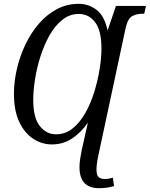

<svg xmlns="http://www.w3.org/2000/svg" viewBox="-20 -745 784 1005"><path d="M498 240Q396 240 396 129Q396 110 400 84Q404 58 408 40L440 -103Q405 -52 358 -20.5Q311 11 251 11Q199 11 153.5 -19Q108 -49 80.5 -107.5Q53 -166 53 -253Q53 -318 68.5 -384.5Q84 -451 113 -512Q142 -573 183.5 -621Q225 -669 277.5 -697Q330 -725 392 -725Q445 -725 486.5 -692.5Q528 -660 543 -585L587 -714H744L735 -673H724Q695 -673 672 -660.5Q649 -648 638 -600L502 35Q494 70 489.5 96.5Q485 123 485 142Q485 173 497 182.5Q509 192 528 192Q540 192 550.5 190Q561 188 571 185L577 229Q557 235 537.5 237.5Q518 240 498 240ZM273 -42Q322 -42 360 -72.5Q398 -103 426.5 -153.5Q455 -204 473.5 -264Q492 -324 501.5 -383.5Q511 -443 511 -491Q511 -585 478 -628.5Q445 -672 392 -672Q345 -672 306.5 -641.5Q268 -611 239.5 -560.5Q211 -510 192 -450.5Q173 -391 163.5 -331Q154 -271 154 -223Q154 -128 188.5 -85Q223 -42 273 -42Z"/></svg>

Font: Noto Serif Condensed
Style: Italic
Weight: 400
Width: 3
Italic angle: -12°
Designer: Monotype Design Team
Foundry: Monotype Imaging Inc.
Version: Version 2.014; ttfautohint (v1.8.4.7-5d5b)